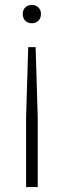

<svg xmlns="http://www.w3.org/2000/svg" viewBox="-20 -566 258 776"><path d="M109 -546Q125 -546 135.2 -536Q145.5 -526 145.5 -509.5Q145.5 -492.5 135.2 -482.2Q125 -472 109 -472Q92.5 -472 82.2 -482.2Q72 -492.5 72 -509.5Q72 -526 82.2 -536Q92.5 -546 109 -546ZM94 -375.5H124L132.5 -92V190H85.5V-92Z"/></svg>

Font: Encode Sans SmCnd XLt
Style: Regular
Weight: 200
Width: 4
Designer: Multiple Designers
Foundry: Impallari Type
Version: Version 3.002; ttfautohint (v1.8.3) -l 8 -r 50 -G 200 -x 14 